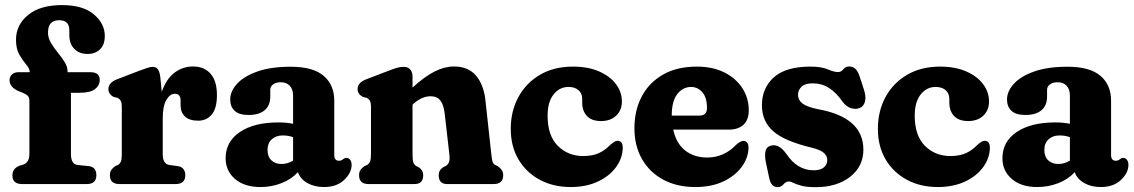

<svg xmlns="http://www.w3.org/2000/svg" viewBox="-20 -742 4572 774"><path d="M266 -121.5Q266 -80 292.5 -77L336 -72.5Q353.5 -71 361 -61Q368.5 -51 368.5 -36Q368.5 0 329.5 0H69Q30 0 30 -35Q30 -63.5 60 -74.5L72.5 -78Q84.5 -82 91.5 -92.2Q98.5 -102.5 98.5 -123V-335Q98.5 -348 92.8 -354.8Q87 -361.5 69.5 -369L56.5 -374Q18.5 -390 18.5 -418.5Q18.5 -433 28.2 -442Q38 -451 55 -451H100Q99.5 -465.5 85.8 -481.5Q72 -497.5 58.2 -521.2Q44.5 -545 44.5 -581.5Q44.5 -641.5 93 -681.5Q141.5 -721.5 230 -721.5Q314 -721.5 358.2 -684.2Q402.5 -647 402.5 -597Q402.5 -562 383.2 -543.2Q364 -524.5 334 -524.5Q299.5 -524.5 279.5 -545Q259.5 -565.5 259.5 -600.5V-620Q259.5 -660.5 218.5 -660.5Q173.5 -660.5 173.5 -611Q173.5 -589 185.5 -569Q197.5 -549 213 -530Q228.5 -511 240.5 -492Q252.5 -473 252.5 -452.5V-451H344.5Q382 -451 382 -420Q382 -397.5 363 -382.8Q344 -368 300 -368H266Z M626.5 -429 632 -371.5Q650 -423.5 683.2 -448.8Q716.5 -474 758.5 -474Q803 -474 828.8 -444.8Q854.5 -415.5 854.5 -358.5Q854.5 -305.5 833.8 -280.5Q813 -255.5 779 -255.5Q744 -255.5 726 -272Q708 -288.5 708 -317.5V-336.5Q708 -364 685 -364Q665 -364 650.5 -339Q636 -314 636 -264.5V-121.5Q636 -81 662.5 -77L696 -72.5Q712.5 -70 719.8 -60Q727 -50 727 -35.5Q727 0 687.5 0H462Q423 0 423 -35.5Q423 -48.5 428.8 -57Q434.5 -65.5 445 -72.5L455.5 -77Q463 -81.5 467 -90.2Q471 -99 471 -121.5V-309.5Q471 -329 466.2 -336.5Q461.5 -344 452.5 -348L438.5 -351Q417 -362.5 417 -383Q417 -408.5 451 -422L542 -457Q560.5 -464 573.5 -468.2Q586.5 -472.5 596 -472.5Q608.5 -472.5 616 -463.2Q623.5 -454 626.5 -429Z M889.5 -104.5Q889.5 -171 947 -209.8Q1004.5 -248.5 1102.5 -248.5Q1135 -248.5 1161.5 -243V-357Q1161.5 -382 1148.2 -396.2Q1135 -410.5 1112 -410.5Q1093 -410.5 1081.2 -402Q1069.5 -393.5 1069.5 -380V-352.5Q1069.5 -316.5 1046.8 -297.5Q1024 -278.5 982 -278.5Q944 -278.5 926 -295.2Q908 -312 908 -341Q908 -373.5 935.2 -403.8Q962.5 -434 1016.8 -453.5Q1071 -473 1152 -473Q1241.5 -473 1284.5 -436.5Q1327.5 -400 1327.5 -336V-115Q1327.5 -106.5 1332 -100.2Q1336.5 -94 1346.5 -94Q1352.5 -94 1356.2 -95.8Q1360 -97.5 1363 -100Q1365.5 -102 1368.5 -103.8Q1371.5 -105.5 1375.5 -105.5Q1386 -105.5 1391.8 -97.5Q1397.5 -89.5 1397.5 -77.5Q1397.5 -45.5 1367.5 -16.8Q1337.5 12 1286.5 12Q1247.5 12 1219 -4.2Q1190.5 -20.5 1181 -48Q1155 -19.5 1115 -3.8Q1075 12 1030 12Q965.5 12 927.5 -20.5Q889.5 -53 889.5 -104.5ZM1058.5 -137.5Q1058.5 -110.5 1074 -95.8Q1089.5 -81 1114.5 -81Q1140 -81 1161.5 -94.5V-189Q1142.5 -196 1120 -196Q1092 -196 1075.2 -180.2Q1058.5 -164.5 1058.5 -137.5Z M1643 -434V-389Q1693 -434.5 1732.8 -454.2Q1772.5 -474 1809.5 -474Q1868 -474 1899.2 -436.8Q1930.5 -399.5 1937 -336.5L1960.5 -121.5Q1962.5 -99.5 1965.5 -90.5Q1968.5 -81.5 1976 -77L1986 -72.5Q1996.5 -65 2002.5 -56.8Q2008.5 -48.5 2008.5 -35.5Q2008.5 0 1969.5 0H1783Q1748.5 0 1748.5 -35.5Q1748.5 -56 1766 -67.5L1777 -73Q1785 -78 1789.5 -87.2Q1794 -96.5 1791.5 -119.5L1772.5 -285.5Q1768.5 -319.5 1755.2 -336.8Q1742 -354 1715.5 -354Q1699 -354 1681.2 -346.5Q1663.5 -339 1644 -321L1643 -320V-121.5Q1643 -97 1646.2 -87.5Q1649.5 -78 1657.5 -73L1668.5 -67.5Q1686 -55.5 1686 -35.5Q1686 0 1651 0H1466.5Q1427.5 0 1427.5 -35.5Q1427.5 -48.5 1433.2 -57Q1439 -65.5 1449.5 -72.5L1460 -77Q1467.5 -81.5 1471.5 -90.2Q1475.5 -99 1475.5 -121.5V-309.5Q1475.5 -329 1470.8 -336.5Q1466 -344 1457 -348L1443 -351Q1421.5 -363 1421.5 -383Q1421.5 -408.5 1455.5 -422L1544.5 -456Q1567 -465 1580.8 -468.8Q1594.5 -472.5 1608 -472.5Q1624.5 -472.5 1633.8 -461.8Q1643 -451 1643 -434Z M2487 -333Q2487 -297.5 2464 -275.8Q2441 -254 2403 -254Q2365 -254 2346 -274.5Q2327 -295 2327 -328V-343Q2327 -365.5 2312.2 -378.5Q2297.5 -391.5 2271.5 -391.5Q2236 -391.5 2211.8 -361.5Q2187.5 -331.5 2187.5 -275.5Q2187.5 -195 2228.8 -154Q2270 -113 2331 -113Q2369 -113 2394.2 -124.8Q2419.5 -136.5 2439 -157Q2451 -167.5 2457.5 -171Q2464 -174.5 2470.5 -174.5Q2490.5 -173.5 2490.5 -145.5Q2489.5 -104 2463.2 -68Q2437 -32 2390 -10Q2343 12 2280.5 12Q2210.5 12 2156 -17.2Q2101.5 -46.5 2070.2 -99.2Q2039 -152 2039 -222.5Q2039 -294 2069.8 -350.8Q2100.5 -407.5 2156.8 -440.5Q2213 -473.5 2290 -473.5Q2350.5 -473.5 2394.8 -454.2Q2439 -435 2463 -403Q2487 -371 2487 -333Z M2998.5 -297Q2998.5 -259.5 2977.5 -239.5Q2956.5 -219.5 2918 -219.5H2694Q2706 -163.5 2742.2 -135.2Q2778.5 -107 2831 -107Q2866 -107 2895.8 -120.8Q2925.5 -134.5 2946 -157Q2965.5 -174.5 2977.5 -174Q2985.5 -174 2991.5 -167.5Q2997.5 -161 2997.5 -146.5Q2996.5 -105.5 2970 -69.2Q2943.5 -33 2895.8 -10.5Q2848 12 2783 12Q2708.5 12 2653.2 -18Q2598 -48 2567.8 -101.2Q2537.5 -154.5 2537.5 -225Q2537.5 -296.5 2566.8 -352.5Q2596 -408.5 2652.2 -441Q2708.5 -473.5 2789.5 -473.5Q2853.5 -473.5 2900.5 -449.8Q2947.5 -426 2973 -386Q2998.5 -346 2998.5 -297ZM2766 -391.5Q2733 -391.5 2710.5 -363Q2688 -334.5 2688 -276.5V-276H2799Q2830 -276 2830 -306.5Q2830 -349 2811.2 -370.2Q2792.5 -391.5 2766 -391.5Z M3260 -55.5Q3288 -55.5 3301.5 -67.5Q3315 -79.5 3315 -96.5Q3315 -113.5 3301 -125.8Q3287 -138 3255 -146Q3143 -172.5 3097.2 -212.8Q3051.5 -253 3051.5 -317.5Q3051.5 -387.5 3099.8 -430.5Q3148 -473.5 3247 -473.5Q3291 -473.5 3316.8 -462.5Q3342.5 -451.5 3357.5 -451.5Q3371.5 -451.5 3379.8 -462.8Q3388 -474 3404 -474Q3417 -474 3427.2 -465.5Q3437.5 -457 3445 -435L3462.5 -381.5Q3472 -352.5 3467 -332.8Q3462 -313 3445.5 -306.5Q3428 -300 3409.2 -306.5Q3390.5 -313 3377 -331.5Q3351.5 -368.5 3322.2 -387.2Q3293 -406 3256 -406Q3225.5 -406 3211.2 -392.5Q3197 -379 3197 -359.5Q3197 -338.5 3215 -324.8Q3233 -311 3276.5 -302Q3460.5 -269.5 3460.5 -138.5Q3460.5 -71 3407 -29.2Q3353.5 12.5 3268.5 12.5Q3232 12.5 3210.8 6.8Q3189.5 1 3178.2 -4.8Q3167 -10.5 3161 -10.5Q3148 -10.5 3138.5 1Q3129 12.5 3114.5 12.5Q3102.5 12.5 3094 4.2Q3085.5 -4 3081 -24L3067.5 -87Q3062 -114 3065.8 -132Q3069.5 -150 3088 -155Q3119.5 -163.5 3149 -123Q3193.5 -55.5 3260 -55.5Z M3967 -333Q3967 -297.5 3944 -275.8Q3921 -254 3883 -254Q3845 -254 3826 -274.5Q3807 -295 3807 -328V-343Q3807 -365.5 3792.2 -378.5Q3777.5 -391.5 3751.5 -391.5Q3716 -391.5 3691.8 -361.5Q3667.5 -331.5 3667.5 -275.5Q3667.5 -195 3708.8 -154Q3750 -113 3811 -113Q3849 -113 3874.2 -124.8Q3899.5 -136.5 3919 -157Q3931 -167.5 3937.5 -171Q3944 -174.5 3950.5 -174.5Q3970.5 -173.5 3970.5 -145.5Q3969.5 -104 3943.2 -68Q3917 -32 3870 -10Q3823 12 3760.5 12Q3690.5 12 3636 -17.2Q3581.5 -46.5 3550.2 -99.2Q3519 -152 3519 -222.5Q3519 -294 3549.8 -350.8Q3580.5 -407.5 3636.8 -440.5Q3693 -473.5 3770 -473.5Q3830.5 -473.5 3874.8 -454.2Q3919 -435 3943 -403Q3967 -371 3967 -333Z M4021 -104.5Q4021 -171 4078.5 -209.8Q4136 -248.5 4234 -248.5Q4266.5 -248.5 4293 -243V-357Q4293 -382 4279.8 -396.2Q4266.5 -410.5 4243.5 -410.5Q4224.5 -410.5 4212.8 -402Q4201 -393.5 4201 -380V-352.5Q4201 -316.5 4178.2 -297.5Q4155.5 -278.5 4113.5 -278.5Q4075.5 -278.5 4057.5 -295.2Q4039.5 -312 4039.5 -341Q4039.5 -373.5 4066.8 -403.8Q4094 -434 4148.2 -453.5Q4202.5 -473 4283.5 -473Q4373 -473 4416 -436.5Q4459 -400 4459 -336V-115Q4459 -106.5 4463.5 -100.2Q4468 -94 4478 -94Q4484 -94 4487.8 -95.8Q4491.5 -97.5 4494.5 -100Q4497 -102 4500 -103.8Q4503 -105.5 4507 -105.5Q4517.5 -105.5 4523.2 -97.5Q4529 -89.5 4529 -77.5Q4529 -45.5 4499 -16.8Q4469 12 4418 12Q4379 12 4350.5 -4.2Q4322 -20.5 4312.5 -48Q4286.5 -19.5 4246.5 -3.8Q4206.5 12 4161.5 12Q4097 12 4059 -20.5Q4021 -53 4021 -104.5ZM4190 -137.5Q4190 -110.5 4205.5 -95.8Q4221 -81 4246 -81Q4271.5 -81 4293 -94.5V-189Q4274 -196 4251.5 -196Q4223.5 -196 4206.8 -180.2Q4190 -164.5 4190 -137.5Z"/></svg>

Font: Fraunces 72pt SuperSoft
Style: Bold
Weight: 700
Version: Version 1.000;[0bf87f6ff]